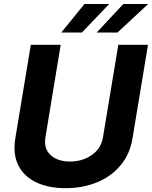

<svg xmlns="http://www.w3.org/2000/svg" viewBox="-20 -958 783 988"><path d="M588.8 -727.3H741.5L661.9 -246.4Q648.4 -164.1 600 -106.7Q551.5 -49.4 478.5 -19.5Q405.5 10.3 317.8 10.3Q229.8 10.3 166.7 -19.5Q103.7 -49.4 74.6 -106.7Q45.5 -164.1 58.9 -246.4L138.5 -727.3H292.3L213.8 -251.8Q204.2 -193.5 240.2 -160.2Q276.3 -126.8 340.2 -126.8Q404.1 -126.8 452.2 -160.2Q500.4 -193.5 509.9 -251.8ZM477.3 -790.5 614.7 -937.5H742.5L584.5 -790.5ZM295.1 -790.5 414.8 -937.5H541.9L401.3 -790.5Z"/></svg>

Font: Inter UI
Style: Bold Italic
Weight: 700
Italic angle: 9.39999°
Designer: Rasmus Andersson
Foundry: rsms
Version: 3.2;8d6f07862